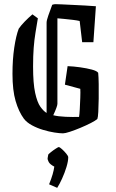

<svg xmlns="http://www.w3.org/2000/svg" viewBox="-20 -632 556 923"><path d="M162 -544Q156 -508 150.5 -474.5Q145 -441 142 -402.5Q139 -364 139 -312Q139 -231 149 -185.5Q159 -140 174 -119Q189 -98 204 -89V-523Q204 -534 212.5 -558Q221 -582 231 -609Q240 -612 246 -612Q254 -612 276.5 -611Q299 -610 328.5 -608.5Q358 -607 388.5 -605.5Q419 -604 441 -602L429 -429H375L363 -531Q351 -534 330.5 -536.5Q310 -539 289 -541Q268 -543 256 -544V-133Q256 -121 236 -78Q260 -72 295.5 -70.5Q331 -69 360 -70Q362 -80 363.5 -107Q365 -134 366 -162.5Q367 -191 366 -205L292 -225L305 -314Q333 -313 365 -308.5Q397 -304 421.5 -297.5Q446 -291 452 -282Q454 -262 454.5 -228Q455 -194 454.5 -157.5Q454 -121 452.5 -94Q451 -67 448 -60Q439 -52 416.5 -40.5Q394 -29 366.5 -17.5Q339 -6 316 1.5Q293 9 283 9Q267 9 241.5 5Q216 1 187.5 -7.5Q159 -16 134 -29.5Q109 -43 95 -61Q70 -95 55 -146.5Q40 -198 40 -277Q40 -346 48.5 -403Q57 -460 70 -494Q81 -510 99 -528.5Q117 -547 136 -563ZM255 271 216 254Q227 227 233 206Q239 185 241 169Q220 158 214 146.5Q208 135 209 128L212 111Q213 109 224 100Q235 91 247.5 83Q260 75 262 75Q267 75 278 85Q289 95 298.5 106.5Q308 118 308 124Q308 143 299.5 171Q291 199 278.5 226.5Q266 254 255 271Z"/></svg>

Font: Grenze Gotisch
Style: Regular
Weight: 400
Designer: Renata Polastri
Foundry: Omnibus-Type
Version: Version 1.001